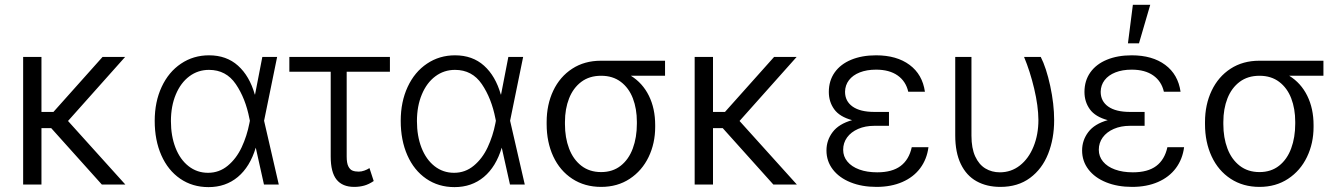

<svg xmlns="http://www.w3.org/2000/svg" viewBox="-20 -767 5567 798"><path d="M152.3 -301.8H202.1L406.2 -530.3H500L262.7 -264.2L501 0H403.3L192.9 -234.4H152.3V0H76.2V-530.3H152.3Z M623 -264.6Q623 -343.8 651.9 -405.8Q680.7 -467.8 732.2 -502.4Q783.7 -537.1 848.6 -537.1Q921.4 -537.1 969.2 -494.1Q1017.1 -451.2 1039.1 -374H1040L1070.3 -530.3H1131.8L1077.6 -265.1L1138.7 0H1077.1L1043 -153.3Q1019 -73.7 968.5 -31.5Q918 10.7 846.7 10.7Q779.8 10.7 729 -24.2Q678.2 -59.1 650.6 -121.6Q623 -184.1 623 -264.6ZM844.7 -48.8Q891.1 -48.8 926.8 -78.4Q962.4 -107.9 984.4 -154.8Q1006.3 -201.7 1016.6 -254.9L1018.6 -265.1L1016.6 -274.4Q1000.5 -357.9 960.2 -417.2Q919.9 -476.6 848.6 -476.6Q802.7 -476.6 766.8 -449.7Q731 -422.9 710.7 -374.3Q690.4 -325.7 690.4 -263.7Q690.4 -201.7 709.5 -152.8Q728.5 -104 763.7 -76.4Q798.8 -48.8 844.7 -48.8Z M1600.6 -468.8H1420.9V-116.2Q1420.9 -89.4 1427.7 -75.7Q1434.6 -62 1445.1 -57.9Q1455.6 -53.7 1470.7 -53.7Q1482.4 -53.7 1494.1 -57.9Q1505.9 -62 1515.6 -68.4L1533.2 -14.6Q1513.2 -1 1493.7 4.4Q1474.1 9.8 1452.1 9.8Q1403.3 9.8 1378.9 -20.5Q1354.5 -50.8 1354.5 -116.2V-468.8H1182.6V-530.3H1600.6Z M1645.5 -264.6Q1645.5 -343.8 1674.3 -405.8Q1703.1 -467.8 1754.6 -502.4Q1806.2 -537.1 1871.1 -537.1Q1943.8 -537.1 1991.7 -494.1Q2039.6 -451.2 2061.5 -374H2062.5L2092.8 -530.3H2154.3L2100.1 -265.1L2161.1 0H2099.6L2065.4 -153.3Q2041.5 -73.7 1991 -31.5Q1940.4 10.7 1869.1 10.7Q1802.2 10.7 1751.5 -24.2Q1700.7 -59.1 1673.1 -121.6Q1645.5 -184.1 1645.5 -264.6ZM1867.2 -48.8Q1913.6 -48.8 1949.2 -78.4Q1984.9 -107.9 2006.8 -154.8Q2028.8 -201.7 2039.1 -254.9L2041 -265.1L2039.1 -274.4Q2022.9 -357.9 1982.7 -417.2Q1942.4 -476.6 1871.1 -476.6Q1825.2 -476.6 1789.3 -449.7Q1753.4 -422.9 1733.2 -374.3Q1712.9 -325.7 1712.9 -263.7Q1712.9 -201.7 1731.9 -152.8Q1751 -104 1786.1 -76.4Q1821.3 -48.8 1867.2 -48.8Z M2477.5 -514.6H2744.1V-452.1H2602.1Q2650.9 -421.9 2677 -368.9Q2703.1 -315.9 2703.1 -247.1V-239.3Q2703.1 -171.4 2675.8 -114.5Q2648.4 -57.6 2597.4 -23.9Q2546.4 9.8 2478.5 9.8Q2410.2 9.8 2358.6 -23.9Q2307.1 -57.6 2279.5 -116.9Q2252 -176.3 2252 -251V-259.8Q2252 -332 2279.5 -390.1Q2307.1 -448.2 2358.2 -481.4Q2409.2 -514.6 2477.5 -514.6ZM2478.5 -51.8Q2526.4 -51.8 2559.8 -78.1Q2593.3 -104.5 2610.1 -150.1Q2627 -195.8 2627 -252.9V-260.7Q2627 -314.9 2610.4 -358.2Q2593.8 -401.4 2560.3 -426.8Q2526.9 -452.1 2478.5 -452.1Q2429.7 -452.1 2396 -426.8Q2362.3 -401.4 2345.2 -357.9Q2328.1 -314.5 2328.1 -259.8V-251Q2328.1 -194.8 2345.2 -149.7Q2362.3 -104.5 2396.2 -78.1Q2430.2 -51.8 2478.5 -51.8Z M2943.4 -301.8H2993.2L3197.3 -530.3H3291L3053.7 -264.2L3292 0H3194.3L2983.9 -234.4H2943.4V0H2867.2V-530.3H2943.4Z M3521.5 -267.6Q3469.7 -281.7 3447.3 -312.7Q3424.8 -343.8 3424.8 -384.8Q3424.8 -431.6 3449.2 -466.1Q3473.6 -500.5 3518.1 -518.8Q3562.5 -537.1 3621.1 -537.1Q3707 -537.1 3760.5 -497.3Q3814 -457.5 3824.2 -385.7H3754.9Q3745.1 -429.2 3710.7 -453.4Q3676.3 -477.5 3621.1 -477.5Q3582.5 -477.5 3553.5 -466.1Q3524.4 -454.6 3508.5 -433.8Q3492.7 -413.1 3492.2 -385.7Q3492.2 -346.2 3523.7 -324Q3555.2 -301.8 3614.3 -301.8H3674.8V-244.1H3614.3Q3576.2 -244.1 3546.6 -231.2Q3517.1 -218.3 3500.7 -195.8Q3484.4 -173.3 3484.4 -144.5Q3484.4 -116.7 3502 -95.5Q3519.5 -74.2 3551.5 -62.5Q3583.5 -50.8 3626 -50.8Q3688 -50.8 3723.1 -77.1Q3758.3 -103.5 3769.5 -155.3H3838.9Q3832.5 -105.5 3804.7 -68.1Q3776.9 -30.8 3730.2 -10.5Q3683.6 9.8 3623 9.8Q3562 9.8 3514.9 -9.3Q3467.8 -28.3 3441.4 -62.7Q3415 -97.2 3415 -141.6Q3415 -184.1 3440.7 -218Q3466.3 -252 3521.5 -267.6Z M4017.6 -530.3V-203.1Q4017.6 -150.9 4033.2 -116.9Q4048.8 -83 4075.4 -66.9Q4102.1 -50.8 4135.7 -50.8Q4182.6 -50.8 4219 -79.3Q4255.4 -107.9 4275.6 -157.7Q4295.9 -207.5 4295.9 -268.6Q4295.4 -326.7 4278.3 -398.7Q4261.2 -470.7 4236.3 -530.3H4305.7Q4328.6 -485.4 4345 -409.9Q4361.3 -334.5 4361.3 -267.6Q4361.3 -190.9 4336.4 -127.9Q4311.5 -64.9 4261.2 -27.6Q4210.9 9.8 4137.7 9.8Q4081.1 9.8 4038.8 -13.7Q3996.6 -37.1 3973.4 -85.2Q3950.2 -133.3 3950.2 -204.1V-530.3Z M4584 -267.6Q4532.2 -281.7 4509.8 -312.7Q4487.3 -343.8 4487.3 -384.8Q4487.3 -431.6 4511.7 -466.1Q4536.1 -500.5 4580.6 -518.8Q4625 -537.1 4683.6 -537.1Q4769.5 -537.1 4823 -497.3Q4876.5 -457.5 4886.7 -385.7H4817.4Q4807.6 -429.2 4773.2 -453.4Q4738.8 -477.5 4683.6 -477.5Q4645 -477.5 4616 -466.1Q4586.9 -454.6 4571 -433.8Q4555.2 -413.1 4554.7 -385.7Q4554.7 -346.2 4586.2 -324Q4617.7 -301.8 4676.8 -301.8H4737.3V-244.1H4676.8Q4638.7 -244.1 4609.1 -231.2Q4579.6 -218.3 4563.2 -195.8Q4546.9 -173.3 4546.9 -144.5Q4546.9 -116.7 4564.5 -95.5Q4582 -74.2 4614 -62.5Q4646 -50.8 4688.5 -50.8Q4750.5 -50.8 4785.6 -77.1Q4820.8 -103.5 4832 -155.3H4901.4Q4895 -105.5 4867.2 -68.1Q4839.4 -30.8 4792.7 -10.5Q4746.1 9.8 4685.5 9.8Q4624.5 9.8 4577.4 -9.3Q4530.3 -28.3 4503.9 -62.7Q4477.5 -97.2 4477.5 -141.6Q4477.5 -184.1 4503.2 -218Q4528.8 -252 4584 -267.6ZM4688.5 -747.1H4760.7L4713.9 -586.9H4668Z M5213.9 -514.6H5480.5V-452.1H5338.4Q5387.2 -421.9 5413.3 -368.9Q5439.5 -315.9 5439.5 -247.1V-239.3Q5439.5 -171.4 5412.1 -114.5Q5384.8 -57.6 5333.7 -23.9Q5282.7 9.8 5214.8 9.8Q5146.5 9.8 5095 -23.9Q5043.5 -57.6 5015.9 -116.9Q4988.3 -176.3 4988.3 -251V-259.8Q4988.3 -332 5015.9 -390.1Q5043.5 -448.2 5094.5 -481.4Q5145.5 -514.6 5213.9 -514.6ZM5214.8 -51.8Q5262.7 -51.8 5296.1 -78.1Q5329.6 -104.5 5346.4 -150.1Q5363.3 -195.8 5363.3 -252.9V-260.7Q5363.3 -314.9 5346.7 -358.2Q5330.1 -401.4 5296.6 -426.8Q5263.2 -452.1 5214.8 -452.1Q5166 -452.1 5132.3 -426.8Q5098.6 -401.4 5081.5 -357.9Q5064.5 -314.5 5064.5 -259.8V-251Q5064.5 -194.8 5081.5 -149.7Q5098.6 -104.5 5132.6 -78.1Q5166.5 -51.8 5214.8 -51.8Z"/></svg>

Font: Pretendard Std Light
Style: Regular
Weight: 300
Designer: Base glyphs from Inter by Rasmus Andersson; Hangeul glyphs from Noto Sans CJK(Source Han Sans) by Jang Soo-young and Kan
Foundry: Kil Hyung-jin
Version: Version 1.309